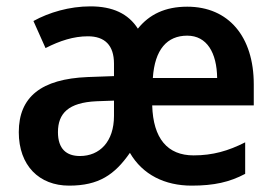

<svg xmlns="http://www.w3.org/2000/svg" viewBox="-20 -573 859 603"><path d="M568 -552C499 -552 449 -528 413 -483C383 -530 334 -553 264 -553C198 -553 134 -534 85 -507L123 -422C168 -445 211 -459 256 -459C309 -459 338 -431 338 -373V-334L255 -331C110 -325 39 -269 39 -158C39 -53 103 10 197 10C290 10 340 -24 388 -93C428 -24 498 10 582 10C652 10 701 -1 750 -27V-126C697 -99 648 -85 588 -85C506 -85 461 -138 458 -242H777V-308C777 -458 698 -552 568 -552ZM568 -461C630 -461 661 -407 662 -328H460C466 -418 505 -461 568 -461ZM283 -255 338 -257V-209C338 -128 293 -83 231 -83C189 -83 162 -105 162 -158C162 -217 195 -251 283 -255Z"/></svg>

Font: Noto Sans Gurmukhi SemiCondensed SemiBold
Style: Regular
Weight: 600
Width: 4
Designer: Jelle Bosma - Monotype Design Team
Foundry: Monotype Imaging Inc.
Version: Version 2.004